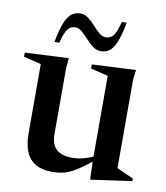

<svg xmlns="http://www.w3.org/2000/svg" viewBox="-85 -797 761 880"><g transform="rotate(10 295.5 -357.0)"><path d="M197 -161Q197 -69.5 294.5 -69.5Q320.5 -69.5 345.2 -75.8Q370 -82 391 -91.5V-467.5L310 -487.5V-506.5L514 -516.5L508.5 -469.5V-59Q514.5 -56 529 -49.5Q543.5 -43 559.5 -35.8Q575.5 -28.5 586 -24V-12L398.5 14.5H394L391.5 -68.5Q350.5 -35.5 322 -18.8Q293.5 -2 269.2 4Q245 10 216.5 10Q146 10 112.8 -28.8Q79.5 -67.5 79.5 -148.5V-467.5L-2 -487.5V-506.5L201.5 -516.5L197 -469.5ZM434.5 -722.5Q422.5 -659.5 408.5 -627.5Q394.5 -595.5 377.5 -584.5Q360.5 -573.5 340 -573.5Q319.5 -573.5 302 -586.8Q284.5 -600 269 -617.2Q253.5 -634.5 238.2 -647.8Q223 -661 207 -661Q185 -661 171.8 -644.2Q158.5 -627.5 146 -578.5H123.5Q135.5 -641.5 149.5 -673.5Q163.5 -705.5 180.8 -716.5Q198 -727.5 219 -727.5Q239 -727.5 256.2 -714.2Q273.5 -701 288.8 -683.8Q304 -666.5 319.2 -653.2Q334.5 -640 351 -640Q372.5 -640 386 -656.8Q399.5 -673.5 412 -722.5Z"/></g></svg>

Font: Newsreader 72pt Medium
Style: Regular
Weight: 500
Designer: Hugues Gentile
Foundry: Production Type
Version: Version 1.003; ttfautohint (v1.8.3)